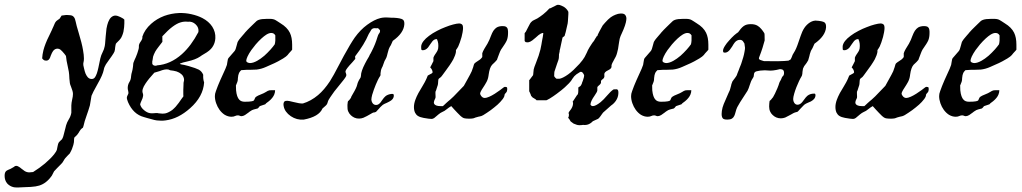

<svg xmlns="http://www.w3.org/2000/svg" viewBox="-151 -498 4360 819"><path d="M-131.3 252.4Q-131.3 245.1 -129.9 240.2Q-128.4 234.9 -124.5 231.4Q-121.6 229 -115.2 226.1Q-110.4 224.1 -106 222.2Q-96.7 217.3 -92.3 214.4Q-91.3 213.4 -90.3 212.9Q-88.4 210.9 -86.9 210.4Q-85 209.5 -82 209.5Q-75.2 209.5 -65.9 216.3Q-63.5 218.3 -60.5 220.7Q-50.8 228.5 -45.4 231.9Q-36.1 237.3 -25.9 237.3L-9.8 235.8Q19 217.8 41 199.2Q64.9 178.7 79.6 160.6Q89.4 148.4 91.8 140.1Q92.3 137.7 93.3 132.1Q94.2 126.5 95.2 123Q96.7 115.2 98.6 111.8Q99.6 109.4 103 106Q103 106 103 106Q106.9 102.1 108.9 100.1Q110.8 98.6 111.3 98.1Q113.8 96.7 116.7 89.4Q117.7 87.4 118.2 85.7Q118.7 84 120.1 79.1Q122.1 70.3 124.5 62Q126.5 54.2 128.4 46.9Q129.9 40.5 130.9 36.6Q134.8 23.4 142.1 11.7Q150.9 -2.4 153.3 -17.1V-48.3Q153.8 -60.1 156.7 -72.8Q160.2 -86.9 160.2 -97.2Q160.2 -104.5 157.7 -111.8Q156.7 -115.7 153.8 -123Q152.3 -126.5 151.9 -128.4Q147.9 -137.7 147 -143.6Q146.5 -145 146 -153.3Q145.5 -157.7 145 -162.1Q144.5 -171.9 144 -179.7Q144 -183.6 142.6 -191.9Q140.6 -204.1 137.7 -216.3Q132.3 -238.8 130.4 -259.3Q127.4 -263.7 124 -268.1Q119.1 -274.4 114.7 -278.8Q110.4 -283.7 106.9 -286.1Q101.6 -290.5 94.2 -290.5Q83.5 -290.5 75.7 -280.8Q70.8 -274.4 65.4 -260.3Q64 -255.4 63 -253.4Q57.6 -239.3 46.4 -239.3Q42.5 -239.3 39.1 -240.2Q33.2 -242.7 28.8 -249Q29.8 -266.1 34.2 -283.7Q37.6 -296.9 43.5 -312Q48.8 -326.2 60.1 -348.6Q63 -355 70.3 -370.1L72.8 -376Q73.7 -377 76.2 -383.3Q77.1 -385.3 78.1 -387.7Q81.1 -395 82.5 -397.9Q85 -403.8 89.4 -408.2Q91.8 -410.6 95.7 -413.1Q97.7 -414.1 98.6 -415Q102.1 -417 104 -419.4Q106.9 -422.9 111.8 -431.6L131.3 -434.1Q134.3 -434.1 134.3 -434.1Q143.6 -434.1 148.9 -433.1Q152.8 -432.6 155.8 -431.6Q160.6 -429.7 164.1 -425.3Q169.4 -418.9 171.9 -405.3Q172.9 -399.4 176.3 -386.7Q180.2 -372.1 185.1 -356.4Q191.4 -335.9 195.8 -318.4Q200.7 -299.3 203.1 -284.7Q207 -263.2 207 -248.5Q207 -238.3 205.1 -231.9Q203.6 -227.1 204.6 -219.2Q205.6 -213.4 207.5 -206.1Q210.4 -192.9 213.9 -184.1Q218.3 -174.3 223.1 -168.9Q230 -161.1 239.7 -161.1Q242.7 -161.1 244.6 -161.6Q250 -162.6 253.9 -168Q257.8 -173.3 262.2 -185.1Q265.6 -195.3 268.6 -209Q271 -218.8 273.9 -234.4Q274.9 -241.2 276.9 -248.5Q280.3 -263.2 286.6 -274.9Q293.5 -288.1 295.9 -301.8Q297.4 -309.6 298.3 -324.7Q298.8 -334 299.8 -342.8Q301.3 -362.8 303.2 -376Q306.2 -392.6 310.5 -403.8Q315.4 -416.5 322.3 -423.3Q331.1 -431.6 341.3 -431.6Q345.7 -431.6 351.6 -429.7Q356.4 -428.2 362.3 -425.3Q367.7 -422.9 371.6 -420.4Q377.4 -417 379.4 -414.1V-397.9Q379.4 -390.1 378.4 -381.8Q377.4 -371.1 375.5 -362.3Q373 -352.5 369.6 -344.7Q365.7 -335 360.8 -330.1Q359.4 -328.1 357.4 -326.2Q354.5 -323.2 352.1 -320.8Q348.6 -317.9 346.2 -314.9Q343.8 -312.5 343.3 -311.5Q342.8 -310.5 341.8 -305.2Q341.3 -301.8 340.3 -296.4Q339.8 -291 339.4 -287.1Q338.4 -281.7 337.4 -278.3Q335.4 -272.9 325.7 -258.8Q321.3 -252.4 315.9 -245.1Q305.7 -231 300.8 -223.6Q293.5 -211.9 291.5 -199.7Q289.6 -189.9 283.2 -174.8Q277.3 -161.1 264.6 -138.7Q261.7 -133.3 259.8 -129.9Q245.6 -105 239.3 -89.4L232.4 -48.3Q225.6 -24.9 218.8 -6.3Q209 20.5 205.1 39.6Q203.6 45.4 202.6 46.9Q202.1 47.4 200.7 47.9Q196.3 50.8 192.4 55.7Q190.4 58.1 187.5 63Q186 65.4 185.1 67.4Q181.2 73.2 177.7 77.6L166 88.9Q165.5 90.3 165 95.2Q165 98.6 164.6 104.5Q164.1 107.9 164.1 109.9Q163.1 116.2 162.1 119.1Q161.6 120.6 161.1 122.6Q158.2 131.3 155.8 138.2Q153.8 142.6 151.9 146.5Q149.4 152.3 146.5 156.7Q143.6 160.2 138.2 165Q134.8 168.5 132.3 171.4Q126.5 177.2 123.5 182.1Q120.1 187.5 119.1 189.5Q116.2 195.8 107.4 204.1Q105 206.5 92.8 218.8Q92.8 218.8 92.8 218.8Q81.5 230 79.6 232.9L70.3 251Q57.6 269 43.9 279.3Q31.7 288.6 16.6 293.5Q2.4 297.9 -19.5 299.3Q-32.2 299.8 -43.5 300.3Q-59.1 300.8 -65.4 301.3Q-69.8 301.8 -75.2 301.8Q-81.5 301.8 -87.4 301.3Q-93.8 300.8 -101.1 297.9Q-112.8 293 -120.6 284.2Q-131.3 271 -131.3 252.4Z M530.3 -194.8 507.3 -188Q482.9 -161.6 469.7 -141.6Q452.1 -115.7 458 -100.6Q460 -96.2 459.5 -89.4Q458.5 -80.1 452.1 -67.4Q447.8 -58.1 446.8 -52.7Q450.2 -38.6 464.4 -27.3Q477.5 -16.6 490.2 -15.1Q496.6 -14.2 506.3 -15.1Q513.7 -16.1 521 -15.6Q521 -15.6 525.9 -14.6Q536.6 -13.2 543 -13.2Q548.3 -13.2 553.7 -14.2Q561 -15.6 569.3 -20Q573.7 -22 577.1 -24.4Q584 -28.3 590.8 -35.2Q594.7 -38.6 598.1 -42.5Q602.5 -47.4 611.8 -59.6Q615.7 -64.9 617.2 -67.4Q618.7 -70.3 624 -77.1Q630.4 -85 631.3 -86.9Q631.8 -88.9 630.9 -95.7Q630.4 -98.6 630.9 -106.4Q630.9 -111.8 630.9 -114.7Q631.8 -130.9 631.8 -137.2Q631.3 -145 633.3 -151.4Q634.8 -156.2 633.8 -161.9Q632.8 -167.5 629.9 -172.9Q626 -180.2 616.2 -186.5Q613.3 -188.5 610.8 -189.5Q603.5 -193.8 588.9 -196.3Q584.5 -196.8 581.5 -197.3Q574.7 -197.8 571.3 -199.7Q569.3 -201.2 565.4 -201.7Q551.8 -203.6 530.3 -194.8ZM498.5 -231Q497.1 -221.7 506.8 -218.3Q513.7 -216.3 519 -219.2Q576.2 -223.6 625 -267.1Q664.6 -302.7 695.3 -361.3Q698.2 -380.4 683.6 -394Q669.4 -407.7 649.9 -405.3Q633.8 -407.2 618.7 -402.3Q603.5 -397.9 584 -383.3Q573.7 -375.5 564 -366.2Q555.2 -357.9 541.5 -343.3Q541.5 -339.8 541.5 -331.5Q542 -320.3 541.7 -319.6Q541.5 -318.8 533.7 -309.1Q529.3 -303.7 527.3 -300.8Q526.4 -299.8 525.4 -298.3Q515.6 -285.6 512.7 -280.3Q512.2 -279.3 511.2 -277.8Q504.9 -266.1 502 -256.3Q501 -252.9 500 -243.2Q499.5 -239.3 499 -238.3Q498.5 -237.3 498.5 -235.8Q499 -233.9 498.5 -231ZM616.2 -226.6Q616.2 -225.6 619.1 -224.1Q622.6 -222.7 625 -222.7Q629.9 -222.7 653.3 -216.3Q685.5 -207 696.3 -201.2Q709.5 -194.3 715.8 -179.2Q714.8 -160.2 719.7 -146.5Q715.8 -85.9 660.2 -36.6Q609.4 8.8 555.2 15.6Q538.1 18.1 517.6 15.6Q511.7 14.6 507.3 13.7Q500 12.2 476.6 5.4Q467.8 2.4 463.4 1.5Q417.5 -10.3 395 -62.5Q389.6 -75.7 390.1 -82.5Q390.6 -86.4 393.6 -92.3Q396.5 -97.7 397 -101.1Q397 -104.5 396 -108.9Q394.5 -113.3 394 -118.2Q392.6 -135.3 401.4 -148.9Q407.7 -159.2 408.2 -172.9Q408.7 -181.2 412.6 -193.8Q414.6 -200.7 416 -211.9Q417 -217.8 417 -220.7Q416.5 -229.5 423.3 -243.2Q427.7 -251.5 434.1 -269Q436 -274.9 436.5 -276.4Q441.9 -291 441.4 -299.3Q440.4 -309.1 449.2 -320.8Q458 -333 456.1 -341.3Q465.8 -371.6 493.7 -396.5Q517.6 -418 549.8 -430.2Q579.6 -440.9 611.8 -442.4Q638.7 -443.4 665 -437.5Q691.9 -431.6 712.4 -420.9Q739.7 -406.7 754.4 -384.3Q769 -361.3 767.6 -335Q766.6 -314 754.9 -296.9Q744.6 -281.7 720.2 -268.1Q709 -261.7 702.6 -256.8Q683.6 -243.7 647.9 -235.8Q628.4 -231.9 616.2 -226.6Z M766.6 -98.1Q767.1 -101.6 770 -109.4Q772.5 -117.2 777.8 -130.4Q779.8 -134.8 782.2 -141.1Q786.6 -150.9 789.1 -157.2Q795.4 -171.9 801.3 -184.1Q812 -206.5 816.9 -221.2Q817.9 -225.1 818.8 -232.9Q818.8 -232.9 818.8 -232.9Q819.8 -240.7 820.8 -244.1Q821.8 -248.5 824.2 -251L849.6 -280.3Q852.5 -283.7 854.5 -290Q856 -293.5 858.4 -303.7Q858.4 -303.7 858.4 -303.7Q860.8 -314 862.3 -317.9Q862.8 -318.8 864.3 -321.8Q867.2 -326.7 869.1 -329.1Q870.6 -330.6 873 -334Q878.9 -340.8 883.8 -346.7Q887.7 -350.6 890.6 -354.5Q894 -358.4 894.5 -359.4Q896 -361.8 905.3 -371.1Q909.7 -375.5 916.5 -382.3Q925.3 -390.6 931.2 -396.5Q939.5 -404.8 943.4 -408.2Q951.2 -414.6 967.3 -416.5Q975.1 -417.5 986.3 -417.5H1001.5Q1009.3 -417.5 1014.6 -416Q1019.5 -415 1024.4 -412.1Q1028.3 -410.2 1033.2 -406.7Q1039.1 -402.3 1045.9 -398.4Q1074.2 -381.3 1085.4 -358.4Q1095.2 -338.4 1095.2 -307.6V-286.1Q1094.2 -285.2 1091.3 -281.2Q1088.9 -278.8 1085.9 -275.4Q1082.5 -271.5 1081.1 -270Q1077.1 -265.1 1075.7 -263.2Q1070.8 -257.3 1056.6 -248.5Q1047.4 -242.7 1035.2 -236.3Q1020.5 -228.5 1005.4 -222.2Q994.1 -217.3 983.4 -212.4Q963.9 -203.6 943.4 -201.2Q932.6 -200.2 915 -200.2Q907.2 -200.2 900.9 -200.2Q889.6 -199.7 877.9 -198.7Q872.1 -193.4 868.7 -187Q866.7 -182.6 865.5 -177.2Q864.3 -171.9 863.8 -165Q863.8 -159.7 863.3 -156.2Q862.8 -152.3 861.3 -147.9Q860.8 -147 859.9 -145Q858.4 -140.6 857.4 -138.2Q856 -134.8 855.5 -134.3V-129.4Q855.5 -120.6 856 -112.8Q857.4 -98.1 860.8 -88.4Q864.3 -78.1 870.1 -72.3Q877.9 -64 893.1 -64Q893.1 -64 893.1 -64Q904.3 -64 910.6 -64.5Q917 -64.9 922.4 -65.9Q929.2 -67.4 931.2 -68.8Q932.6 -69.8 934.1 -73.2Q934.6 -74.2 935.1 -75.7Q936.5 -79.1 937.5 -81.1Q939 -83.5 942.4 -85.9Q948.7 -90.3 960.4 -94.7Q975.6 -100.6 983.9 -106Q991.2 -111.3 998.5 -112.8Q1002.4 -113.3 1008.3 -113.3H1022.5Q1022.5 -103.5 1018.6 -94.2Q1015.6 -87.4 1010.3 -80.6Q1004.9 -73.7 996.1 -66.4Q991.2 -62.5 984.4 -57.6L980.5 -53.2L957.5 -45.4Q957 -45.4 955.6 -43.5Q954.6 -42 953.1 -40.3Q951.7 -38.6 950.7 -37.6Q948.7 -35.6 947.8 -35.2Q946.8 -35.2 941.9 -33.7Q941.9 -33.7 941.9 -33.7Q937 -32.2 934.1 -31.7Q932.6 -31.2 932.1 -31.2Q924.8 -29.8 914.1 -22Q911.6 -20 909.2 -18.1Q898.9 -10.3 894 -7.3Q885.7 -2.4 878.9 -2.4Q875 -2.4 871.1 -4.4Q867.7 -5.9 863.8 -5.9Q857.9 -5.9 852.5 -3.4Q845.7 0 836.4 0Q821.8 0 807.6 -8.3Q795.4 -16.1 785.6 -29.3Q776.4 -42 771 -57.6Q765.6 -73.2 765.6 -87.9ZM899.4 -238.8Q899.4 -235.4 902.3 -233.4Q903.3 -232.4 905.3 -231.4Q908.2 -230 911.1 -229.5Q913.1 -229 915.5 -229Q928.7 -229 946.3 -238.8Q960.4 -246.6 976.6 -260.3Q989.7 -272 1003.4 -287.1Q1014.2 -299.3 1021 -309.1Q1022.9 -316.9 1023.4 -325.2Q1023.4 -328.6 1023.4 -335.4V-347.2Q1020 -353 1015.1 -355.5Q1010.7 -357.4 1005.9 -357.4Q996.6 -357.4 984.9 -350.1Q975.6 -344.2 964.4 -334Q952.1 -322.8 939.9 -308.6Q929.2 -295.9 920.9 -284.2Q910.6 -269.5 904.8 -256.8Q899.4 -245.1 899.4 -238.8Z M1224.6 -35.2Q1209.5 0 1144.5 12.2Q1114.7 14.6 1089.4 -2.4Q1063.5 -20.5 1059.1 -44.9Q1056.6 -56.6 1061 -63.5Q1064.9 -70.3 1083.5 -66.9Q1090.3 -65.4 1100.1 -63Q1127.9 -55.7 1141.1 -56.6Q1175.3 -66.9 1205.6 -92.3Q1231.9 -114.3 1256.3 -151.4Q1271 -174.3 1294.9 -220.7Q1307.1 -243.7 1315.9 -260.3Q1344.2 -312 1362.3 -337.9Q1386.2 -371.1 1415 -392.1Q1445.8 -414.6 1471.7 -420.9Q1486.8 -424.8 1510.3 -422.9Q1516.6 -422.4 1519 -422.4Q1519 -422.4 1527.8 -422.4Q1558.6 -420.9 1567.9 -414.1Q1574.7 -408.7 1573.7 -393.6Q1570.8 -356.4 1524.4 -323.7Q1524.4 -323.7 1516.1 -305.2Q1511.7 -298.8 1509.3 -293Q1506.8 -288.1 1504.9 -279.8Q1503.9 -276.9 1502.4 -271Q1499.5 -257.8 1497.1 -252.4Q1495.6 -248.5 1493.7 -245.6Q1489.3 -239.7 1484.9 -225.6Q1482.4 -217.8 1481 -214.8Q1479.5 -212.9 1478 -209Q1474.6 -202.1 1473.6 -195.8Q1473.6 -194.3 1473.1 -190.9Q1471.7 -185.5 1472.2 -181.6Q1472.7 -178.7 1472.2 -177.2Q1471.7 -176.8 1470.7 -174.3Q1469.7 -171.9 1468.8 -170.9Q1466.8 -168.9 1460.4 -155.8Q1452.1 -138.7 1443.8 -115.7Q1439.5 -103.5 1436.5 -93.3Q1433.1 -80.1 1433.1 -72.8Q1433.6 -65.4 1437.5 -59.1Q1443.4 -49.8 1454.1 -50.3Q1463.4 -50.3 1472.7 -61.5Q1474.6 -64.5 1478 -69.3Q1487.3 -83 1493.7 -87.9Q1502.9 -95.2 1517.6 -97.2Q1523.4 -97.7 1525.4 -97.2Q1528.3 -96.7 1528.8 -91.3Q1529.3 -83 1523.4 -75.2Q1518.6 -69.3 1509.3 -64.5Q1503.9 -61.5 1498.5 -59.1Q1487.3 -54.7 1481.9 -50.8Q1479.5 -48.8 1477.5 -46.9Q1470.7 -41 1465.8 -34.7Q1462.4 -30.8 1458.5 -26.9Q1454.1 -22.5 1453.6 -21.5Q1453.1 -20.5 1446.8 -18.6Q1443.4 -17.6 1442.4 -18.1Q1440.9 -18.6 1427.2 -10.3Q1419.9 -5.9 1414.1 -2.9Q1405.3 2 1398.9 4.4Q1389.6 7.8 1380.9 7.8Q1371.1 8.3 1360.8 3.9Q1352.5 0 1345.7 -6.3Q1337.9 -13.7 1334 -23.4Q1330.6 -31.7 1331.1 -45.4Q1331.1 -46.9 1331.1 -50.8Q1332 -66.4 1334.5 -67.4Q1335 -67.4 1336.4 -68.8Q1338.9 -71.3 1340.8 -73.7Q1342.8 -76.2 1342.8 -76.2Q1346.7 -81.1 1346.2 -81.5Q1345.2 -82.5 1354 -97.2Q1370.1 -124 1373 -137.7Q1374 -143.6 1377.9 -151.4Q1380.9 -158.2 1384.3 -162.6Q1388.7 -168 1388.7 -175.3Q1388.7 -193.4 1406.2 -227.1Q1413.1 -240.7 1422.9 -256.8L1427.2 -266.1Q1427.7 -265.6 1434.6 -279.3Q1450.2 -309.6 1459 -339.8Q1459.5 -342.3 1461.9 -348.1Q1464.8 -354.5 1467.3 -356.9Q1470.2 -360.4 1470.2 -366.7Q1470.2 -369.1 1468.3 -371.1Q1467.3 -372.1 1465.3 -374Q1460.9 -379.4 1460 -377.9Q1459.5 -377 1454.6 -377.4Q1449.2 -377.9 1445.8 -377.9Q1434.1 -377 1429.7 -365.7Q1425.8 -359.4 1421.9 -353Q1403.3 -308.6 1363.8 -257.8Q1363.8 -249.5 1364.7 -247.1Q1361.3 -242.2 1351.6 -231.9Q1324.7 -203.6 1322.8 -194.3Q1322.3 -190.4 1325.2 -183.6Q1327.6 -177.7 1324.7 -171.9Q1320.8 -163.6 1293.9 -131.3Q1271.5 -104.5 1263.7 -91.8Q1260.7 -86.9 1257.3 -82.5Q1249 -71.3 1246.6 -61Q1244.6 -53.7 1241.2 -50.3Q1241.2 -50.3 1237.3 -46.4Z M1614.7 -41.5Q1614.7 -56.2 1621.1 -73.2Q1625 -84.5 1633.8 -101.1Q1640.1 -112.8 1649.9 -128.4Q1656.7 -140.1 1660.6 -147Q1663.6 -152.3 1665.5 -156.7Q1667 -159.7 1668.5 -163.1Q1670.4 -168 1671.9 -171.4Q1673.8 -174.8 1673.8 -175.8L1690.9 -185.1Q1691.4 -185.5 1691.9 -186Q1692.9 -186.5 1693.4 -187.5L1694.3 -189.5Q1694.3 -194.8 1691.4 -200.7Q1688.5 -206.5 1684.1 -210.4Q1685.1 -212.4 1687.5 -217.3Q1689 -219.7 1689.5 -220.7Q1693.4 -228 1695.3 -232.4Q1696.8 -235.8 1697.8 -237.3V-252Q1699.7 -258.3 1705.1 -266.1Q1707 -268.6 1708.5 -271Q1713.9 -278.8 1715.8 -283.7Q1718.8 -290 1718.8 -302.2Q1718.8 -308.1 1718.3 -312Q1717.3 -320.8 1712.9 -331.1H1710.4Q1701.7 -331.1 1693.8 -322.3Q1689.9 -317.9 1684.6 -309.6Q1678.7 -300.3 1674.8 -295.4Q1664.6 -283.7 1652.3 -283.7Q1649.9 -283.7 1648.9 -284.2Q1647.5 -284.7 1646 -287.1L1645.5 -298.3Q1645.5 -310.1 1655.8 -323.2Q1664.1 -334 1679.2 -345.2Q1693.8 -356.4 1713.9 -366.7Q1730.5 -375.5 1748.5 -382.3Q1766.6 -389.6 1782.2 -393.6Q1798.8 -397.9 1807.1 -397.9Q1815.9 -397.9 1820.8 -392.6Q1824.2 -388.2 1824.2 -378.9Q1824.2 -372.1 1822.3 -360.4Q1820.3 -350.6 1817.9 -340.3Q1814.5 -328.1 1810.5 -316.9Q1806.6 -306.6 1803.7 -299.8Q1802.2 -296.4 1800.3 -293.9Q1799.8 -293 1798.8 -291.5Q1796.4 -288.6 1795.4 -286.6Q1793.9 -284.7 1793.9 -283.7V-276.4Q1791.5 -262.2 1782.7 -245.1Q1776.9 -234.4 1766.6 -219.2Q1758.3 -207 1750.5 -196.8Q1738.8 -181.6 1735.8 -176.8Q1730.5 -168.5 1723.6 -164.6Q1720.2 -162.1 1719.2 -159.7Q1718.8 -158.2 1718.3 -153.8Q1718.3 -150.9 1717.8 -146.5Q1717.3 -142.6 1717.3 -140.1Q1716.8 -136.2 1716.3 -134.8Q1715.8 -133.8 1714.8 -130.4Q1713.4 -125 1710.4 -116.7Q1710 -115.2 1710 -114.7Q1707 -106.9 1706.5 -106.4Q1706.1 -105.5 1706.5 -98.6Q1707 -93.3 1707 -85.4Q1707 -85.4 1707 -85.4Q1707 -81.1 1706.5 -80.1Q1706.1 -79.6 1704.6 -76.2Q1700.2 -67.4 1699.7 -61.5Q1699.2 -52.2 1710.4 -47.9Q1717.3 -45.4 1727.1 -45.4H1738.3Q1739.7 -46.9 1743.2 -49.8Q1747.6 -53.7 1752 -58.1Q1756.3 -62 1760.7 -65.9Q1764.6 -69.3 1769.5 -73.2Q1783.2 -85 1799.8 -103Q1810.5 -114.7 1827.6 -131.8Q1835.9 -147.5 1842.8 -159.2Q1855.5 -181.6 1861.3 -194.3Q1863.8 -199.7 1865.2 -205.6Q1866.2 -208 1867.2 -210.9Q1869.1 -216.8 1870.1 -221.2Q1871.1 -224.6 1871.6 -225.1Q1872.1 -227.1 1878.4 -231.9Q1879.9 -232.9 1881.3 -233.9Q1889.2 -239.7 1894.5 -242.7Q1897.5 -244.6 1898.9 -246.1Q1900.9 -247.6 1903.8 -251.5Q1906.2 -254.4 1906.2 -254.9V-271Q1908.7 -278.8 1914.6 -289.1Q1917 -293 1919.9 -297.9Q1925.3 -306.2 1928.2 -311.5Q1932.6 -319.3 1936.5 -328.1Q1940.4 -336.9 1942.9 -344.2Q1948.2 -358.4 1953.6 -366.7Q1960 -376 1967.8 -380.9Q1978 -386.7 1992.7 -386.7Q2002 -386.7 2006.8 -384.3Q2011.2 -381.8 2013.7 -377Q2015.6 -372.6 2016.1 -363.8Q2016.1 -360.4 2016.1 -356.9Q2016.1 -339.8 2011.2 -326.7Q2008.3 -319.8 2002.4 -310.5Q1997.6 -302.2 1992.7 -295.9Q1985.4 -286.1 1982.4 -278.8Q1980.5 -274.4 1978.5 -269Q1977.1 -264.2 1974.1 -257.3Q1972.7 -252.9 1971.2 -249.5Q1969.2 -243.7 1968.8 -242.7Q1968.3 -241.7 1964.8 -238.3Q1962.4 -235.8 1960.4 -233.4Q1956.1 -229 1951.2 -224.6Q1949.7 -223.6 1947.8 -221.2Q1937.5 -209.5 1933.6 -180.7Q1933.1 -176.8 1932.6 -173.8Q1930.2 -156.7 1920.4 -141.6Q1919.4 -139.6 1917 -135.7Q1907.2 -120.6 1903.3 -114.3Q1897 -103.5 1897 -99.1Q1897 -94.7 1901.4 -88.9Q1907.7 -80.1 1917 -80.1Q1923.8 -80.1 1936 -85.4Q1946.3 -89.8 1959.5 -98.1Q1968.8 -104 1982.4 -113.8Q1989.7 -119.1 1995.1 -123.5Q1999.5 -127 2002 -127.4Q2002.9 -127.4 2004.4 -127.4Q2011.2 -127.4 2012.2 -123.5Q2012.7 -121.6 2012.7 -117.7Q2012.7 -114.7 2012.2 -113.3Q2012.2 -112.8 2011.7 -111.3Q2011.7 -110.4 2011.7 -109.9Q2011.7 -108.4 2009.3 -105.5Q2008.8 -104.5 2008.3 -103.5Q2005.4 -100.1 2003.4 -98.1Q2002 -96.7 2002 -96.2L2000 -86.9Q1996.1 -76.7 1982.9 -63Q1972.7 -51.8 1957 -39.6Q1943.4 -28.3 1926.3 -17.1Q1913.6 -8.8 1910.2 -6.8Q1902.8 -2.4 1894 -1Q1892.1 -1 1891.1 -0.5Q1890.6 -0.5 1889.2 0Q1885.7 1 1883.8 1.5Q1880.4 2.4 1877 3.4Q1875 4.4 1873.5 4.9Q1868.7 7.3 1860.4 7.8Q1856.4 8.3 1851.1 8.3Q1844.2 8.3 1839.8 7.8Q1831.1 7.3 1826.2 5.4Q1821.3 3.4 1813.5 -3.4Q1808.1 -8.3 1799.8 -17.1Q1793 -23.9 1786.1 -31.7Q1778.3 -40 1773.9 -45.4Q1764.2 -40 1755.4 -32.7Q1745.1 -23.9 1734.9 -20Q1728 -17.1 1719.2 -9.8Q1716.3 -7.3 1712.9 -4.4Q1705.6 2.4 1701.2 5.4Q1695.3 9.3 1689.9 9.3L1677.2 8.3Q1663.1 6.3 1655.8 4.9Q1640.1 2 1631.8 -3.4Q1624 -8.3 1619.6 -17.1Q1614.7 -27.3 1614.7 -41.5Z M2455.6 -47.9Q2467.3 -55.7 2475.6 -67.4Q2486.3 -82.5 2486.8 -101.1Q2487.3 -117.2 2479 -117.2Q2477.5 -117.2 2466.3 -116.7Q2454.1 -108.9 2438.5 -90.3Q2423.8 -72.8 2410.6 -62Q2389.6 -45.4 2377.9 -45.4Q2371.1 -45.4 2367.7 -51.8Q2367.7 -65.4 2385.7 -90.8Q2397 -106.9 2397 -112.8Q2397 -112.8 2397 -118.9Q2397 -125 2397 -125Q2397 -128.4 2403.8 -133.8Q2414.1 -141.6 2412.6 -148.9Q2412.1 -150.9 2412.6 -152.3Q2413.6 -156.2 2418.9 -159.7Q2426.8 -164.6 2427.2 -172.9Q2427.2 -174.8 2426.8 -178.2Q2426.8 -180.2 2426.8 -180.7Q2425.8 -190.4 2443.8 -198.7Q2459.5 -206.1 2457.5 -216.8Q2457 -218.3 2458.5 -223.1Q2460.4 -229 2464.8 -236.3Q2466.8 -239.7 2470.2 -246.6Q2473.6 -252.4 2475.1 -255.4Q2479 -263.2 2481.4 -272.9Q2483.4 -279.8 2485.4 -289.6Q2486.3 -296.4 2487.8 -305.7Q2489.3 -314.9 2490.2 -320.8Q2491.7 -333.5 2496.1 -344.2Q2498 -349.1 2500.5 -354Q2504.4 -361.8 2508.3 -371.6Q2515.6 -389.2 2518.6 -401.9Q2521 -412.6 2521 -419.9Q2520.5 -429.2 2515.1 -435.1Q2509.8 -440.9 2496.1 -440.4Q2485.4 -439.9 2474.1 -435.1Q2463.9 -431.2 2454.1 -424.3Q2443.4 -416.5 2429.7 -400.9Q2422.4 -392.6 2419.9 -389.6Q2417 -385.3 2412.1 -375.5Q2409.2 -369.6 2406.2 -364.7Q2402.3 -357.9 2399.9 -352.1Q2397.5 -347.2 2397.5 -344.7Q2397.5 -344.7 2395.5 -343.8Q2393.6 -343.3 2393.6 -341.8Q2393.6 -341.3 2391.6 -338.4Q2389.6 -335.4 2387.7 -332.5Q2384.8 -327.6 2383.3 -324.7Q2381.8 -321.8 2380.9 -321.3Q2379.4 -320.8 2371.6 -308.6Q2363.3 -296.4 2356.9 -284.2Q2354.5 -278.8 2352.1 -273.4Q2345.7 -260.3 2342.8 -254.9Q2335.9 -242.7 2320.8 -225.6Q2309.6 -213.4 2295.4 -199.7Q2272.5 -178.2 2251 -167.5Q2240.7 -162.6 2235.4 -162.1Q2235.4 -162.1 2223.6 -162.1Q2221.7 -162.1 2217.8 -166.5Q2212.9 -171.4 2212.9 -173.8Q2212.9 -173.8 2212.9 -174.8Q2212.9 -191.9 2215.3 -196.3Q2216.8 -199.2 2225.6 -227.1Q2229.5 -239.3 2231 -242.2Q2233.4 -248 2233.4 -262.7Q2233.4 -262.7 2233.4 -266.6Q2233.4 -266.6 2234.4 -270Q2236.3 -278.8 2236.3 -279.3Q2236.3 -279.3 2236.3 -281.2V-282.2Q2237.3 -284.2 2238.8 -292.5Q2240.7 -301.3 2242.2 -308.6Q2244.6 -318.8 2247.1 -331.1Q2248 -337.4 2248.5 -337.9Q2249 -338.4 2251 -339.8Q2256.3 -343.8 2257.3 -344.7Q2258.3 -346.2 2262.2 -361.8Q2262.2 -361.8 2262.2 -361.8Q2266.1 -377.4 2268.1 -387.7Q2268.6 -390.1 2269 -391.6Q2270.5 -395.5 2271.5 -407.2Q2272.5 -416 2273.4 -437.5Q2273.4 -437.5 2273.4 -447.3Q2273.4 -447.8 2271.5 -451.2Q2265.6 -461.4 2254.4 -468.8Q2250 -471.2 2244.6 -473.6Q2235.4 -478 2229 -477.5Q2225.1 -477.5 2220.2 -474.6Q2217.3 -472.7 2212.9 -470.7Q2206.5 -468.3 2203.6 -466.3Q2199.2 -462.9 2192.4 -461.9Q2180.7 -448.7 2165.5 -436.5Q2152.3 -426.3 2141.1 -419.4Q2132.8 -414.6 2127.4 -412.6Q2121.1 -410.6 2114.3 -403.3Q2109.9 -398.4 2106.9 -391.6Q2105 -387.7 2102.5 -383.3Q2098.1 -376 2096.2 -371.1Q2093.3 -363.3 2086.9 -356.4Q2086.9 -356.4 2086.9 -324.2Q2086.9 -321.8 2090.8 -318.8Q2092.3 -317.9 2092.8 -317.9Q2093.3 -317.9 2093.8 -317.9Q2098.6 -316.9 2104 -317.9Q2110.8 -319.3 2119.6 -325.7Q2125 -329.6 2133.3 -336.9Q2142.6 -345.2 2146 -348.1Q2156.2 -356 2163.1 -357.4Q2167 -357.9 2166.5 -354.5Q2166.5 -354 2166 -351.6Q2165 -344.2 2164.1 -338.9Q2163.1 -334.5 2162.6 -331.5Q2161.1 -325.7 2160.2 -318.4Q2158.7 -310.1 2158.7 -309.1Q2155.8 -288.6 2146.5 -260.3Q2141.6 -245.6 2135.3 -230Q2127 -209.5 2125.5 -201.7Q2125 -198.7 2125 -196.3Q2124.5 -191.9 2124 -186.5Q2123.5 -184.1 2123.5 -180.7Q2123 -177.2 2122.6 -176.8Q2122.1 -176.3 2120.6 -174.3Q2117.2 -170.4 2114.7 -166.5Q2112.3 -162.6 2108.9 -158.7Q2107.4 -156.7 2106.4 -156.2Q2106.4 -156.2 2106.4 -108.4Q2107.4 -107.4 2107.9 -106Q2108.9 -103 2112.8 -94.7Q2113.8 -92.3 2113.8 -91.3Q2113.8 -89.8 2116.7 -86.9Q2119.1 -84.5 2119.6 -83.5Q2121.1 -81.5 2127 -78.6Q2129.4 -77.1 2129.9 -76.7Q2135.7 -73.7 2137.7 -70.3Q2137.7 -70.3 2160.2 -70.3H2179.7Q2180.2 -70.3 2183.1 -71.8Q2193.4 -76.7 2209 -87.4Q2220.7 -95.2 2243.2 -112.8Q2253.9 -121.6 2255.4 -123Q2256.8 -124.5 2259.3 -126.5Q2278.8 -144 2287.1 -156.2Q2288.1 -157.7 2290 -161.1Q2294.9 -168.5 2298.8 -172.9Q2302.7 -177.2 2308.1 -181.2Q2314.5 -186 2324.2 -191.4Q2324.2 -191.4 2328.1 -191.4Q2333 -191.4 2336.9 -184.6Q2340.8 -178.7 2340.8 -175.8Q2341.3 -171.9 2335 -152.8Q2333.5 -148.9 2332.5 -147Q2331.5 -143.6 2330.6 -140.6Q2326.7 -131.8 2324.2 -130.4L2315.9 -125Q2315.4 -124.5 2315.9 -116.7Q2315.9 -113.8 2315.9 -111.8Q2315.9 -94.7 2310.1 -91.8L2291.5 -63.5Q2291.5 -63 2292.5 -62Q2293.5 -61.5 2293.5 -58.1Q2293.5 -41.5 2279.3 -24.9Q2272 -16.1 2275.4 -12.2Q2275.9 -11.7 2275.9 -8.3Q2275.9 -0.5 2272.5 4.4Q2277.3 8.8 2283.2 20L2295.9 29.3L2309.1 34.2Q2318.4 37.6 2336.4 34.7Q2359.9 38.1 2377.9 19L2397 10.3Q2397 10.3 2397 10.3Q2402.3 10.3 2417 -11.7Q2420.9 -17.1 2421.4 -17.6Z M2542 -98.1Q2542.5 -101.6 2545.4 -109.4Q2547.9 -117.2 2553.2 -130.4Q2555.2 -134.8 2557.6 -141.1Q2562 -150.9 2564.5 -157.2Q2570.8 -171.9 2576.7 -184.1Q2587.4 -206.5 2592.3 -221.2Q2593.3 -225.1 2594.2 -232.9Q2594.2 -232.9 2594.2 -232.9Q2595.2 -240.7 2596.2 -244.1Q2597.2 -248.5 2599.6 -251L2625 -280.3Q2627.9 -283.7 2629.9 -290Q2631.3 -293.5 2633.8 -303.7Q2633.8 -303.7 2633.8 -303.7Q2636.2 -314 2637.7 -317.9Q2638.2 -318.8 2639.6 -321.8Q2642.6 -326.7 2644.5 -329.1Q2646 -330.6 2648.4 -334Q2654.3 -340.8 2659.2 -346.7Q2663.1 -350.6 2666 -354.5Q2669.4 -358.4 2669.9 -359.4Q2671.4 -361.8 2680.7 -371.1Q2685.1 -375.5 2691.9 -382.3Q2700.7 -390.6 2706.5 -396.5Q2714.8 -404.8 2718.8 -408.2Q2726.6 -414.6 2742.7 -416.5Q2750.5 -417.5 2761.7 -417.5H2776.9Q2784.7 -417.5 2790 -416Q2794.9 -415 2799.8 -412.1Q2803.7 -410.2 2808.6 -406.7Q2814.5 -402.3 2821.3 -398.4Q2849.6 -381.3 2860.8 -358.4Q2870.6 -338.4 2870.6 -307.6V-286.1Q2869.6 -285.2 2866.7 -281.2Q2864.3 -278.8 2861.3 -275.4Q2857.9 -271.5 2856.4 -270Q2852.5 -265.1 2851.1 -263.2Q2846.2 -257.3 2832 -248.5Q2822.8 -242.7 2810.5 -236.3Q2795.9 -228.5 2780.8 -222.2Q2769.5 -217.3 2758.8 -212.4Q2739.3 -203.6 2718.8 -201.2Q2708 -200.2 2690.4 -200.2Q2682.6 -200.2 2676.3 -200.2Q2665 -199.7 2653.3 -198.7Q2647.5 -193.4 2644 -187Q2642.1 -182.6 2640.9 -177.2Q2639.6 -171.9 2639.2 -165Q2639.2 -159.7 2638.7 -156.2Q2638.2 -152.3 2636.7 -147.9Q2636.2 -147 2635.3 -145Q2633.8 -140.6 2632.8 -138.2Q2631.3 -134.8 2630.9 -134.3V-129.4Q2630.9 -120.6 2631.3 -112.8Q2632.8 -98.1 2636.2 -88.4Q2639.6 -78.1 2645.5 -72.3Q2653.3 -64 2668.5 -64Q2668.5 -64 2668.5 -64Q2679.7 -64 2686 -64.5Q2692.4 -64.9 2697.8 -65.9Q2704.6 -67.4 2706.5 -68.8Q2708 -69.8 2709.5 -73.2Q2710 -74.2 2710.4 -75.7Q2711.9 -79.1 2712.9 -81.1Q2714.4 -83.5 2717.8 -85.9Q2724.1 -90.3 2735.8 -94.7Q2751 -100.6 2759.3 -106Q2766.6 -111.3 2773.9 -112.8Q2777.8 -113.3 2783.7 -113.3H2797.9Q2797.9 -103.5 2793.9 -94.2Q2791 -87.4 2785.6 -80.6Q2780.3 -73.7 2771.5 -66.4Q2766.6 -62.5 2759.8 -57.6L2755.9 -53.2L2732.9 -45.4Q2732.4 -45.4 2731 -43.5Q2730 -42 2728.5 -40.3Q2727.1 -38.6 2726.1 -37.6Q2724.1 -35.6 2723.1 -35.2Q2722.2 -35.2 2717.3 -33.7Q2717.3 -33.7 2717.3 -33.7Q2712.4 -32.2 2709.5 -31.7Q2708 -31.2 2707.5 -31.2Q2700.2 -29.8 2689.5 -22Q2687 -20 2684.6 -18.1Q2674.3 -10.3 2669.4 -7.3Q2661.1 -2.4 2654.3 -2.4Q2650.4 -2.4 2646.5 -4.4Q2643.1 -5.9 2639.2 -5.9Q2633.3 -5.9 2627.9 -3.4Q2621.1 0 2611.8 0Q2597.2 0 2583 -8.3Q2570.8 -16.1 2561 -29.3Q2551.8 -42 2546.4 -57.6Q2541 -73.2 2541 -87.9ZM2674.8 -238.8Q2674.8 -235.4 2677.7 -233.4Q2678.7 -232.4 2680.7 -231.4Q2683.6 -230 2686.5 -229.5Q2688.5 -229 2690.9 -229Q2704.1 -229 2721.7 -238.8Q2735.8 -246.6 2752 -260.3Q2765.1 -272 2778.8 -287.1Q2789.6 -299.3 2796.4 -309.1Q2798.3 -316.9 2798.8 -325.2Q2798.8 -328.6 2798.8 -335.4V-347.2Q2795.4 -353 2790.5 -355.5Q2786.1 -357.4 2781.2 -357.4Q2772 -357.4 2760.3 -350.1Q2751 -344.2 2739.7 -334Q2727.5 -322.8 2715.3 -308.6Q2704.6 -295.9 2696.3 -284.2Q2686 -269.5 2680.2 -256.8Q2674.8 -245.1 2674.8 -238.8Z M3109.4 -356.4Q3102.5 -367.2 3096.7 -374Q3087.9 -384.3 3079.6 -388.7Q3068.8 -395 3051.8 -395Q3042 -395 3034.7 -393.1Q3026.9 -391.1 3020.5 -386.2Q3015.1 -382.3 3008.8 -375Q3003.9 -369.1 2997.6 -360.4Q2991.2 -356.4 2981 -347.7Q2969.2 -336.9 2959.5 -325.7Q2948.2 -313.5 2941.9 -303.2Q2933.1 -290 2933.1 -281.2Q2933.1 -277.8 2934.1 -275.9Q2935.5 -273.4 2941.4 -273.4Q2952.1 -273.4 2961.9 -285.2Q2966.3 -290.5 2972.2 -299.8Q2978.5 -311 2982.9 -316.4Q2992.2 -328.1 3005.4 -328.1Q3013.2 -328.1 3018.1 -322.3Q3020.5 -319.3 3024.4 -312.5Q3024.4 -312.5 3026.9 -294.4Q3027.3 -290.5 3024.9 -277.8Q3022.9 -265.6 3019.5 -253.9Q3017.1 -244.6 3011.2 -227.5Q3009.8 -223.6 3009.3 -222.2Q3006.3 -213.9 3003.9 -209Q3001.5 -203.6 3000.5 -199.7Q2999 -195.8 2994.6 -185.1Q2992.7 -180.2 2992.2 -178.2Q2992.2 -177.7 2991.7 -176.8Q2991.2 -174.8 2987.8 -170.4Q2984.9 -167 2982.9 -163.6Q2980 -159.2 2978 -157.2Q2975.6 -154.8 2973.1 -150.4Q2970.7 -145 2968.8 -138.7Q2968.3 -136.2 2967.8 -133.8Q2966.3 -128.9 2965.3 -124.5Q2964.4 -120.6 2963.4 -117.7Q2962.4 -113.3 2961.9 -112.8Q2961.4 -111.8 2956.5 -101.1Q2944.8 -74.7 2943.4 -70.8Q2935.1 -53.2 2931.2 -39.6Q2927.2 -24.4 2927.2 -11.7Q2927.2 4.4 2935.1 9.3Q2939.9 12.2 2951.2 12.2Q2963.9 12.2 2971.2 7.8Q2977.1 4.4 2981 -3.4Q2983.9 -9.3 2986.8 -20.5Q2989.3 -31.2 2993.7 -40.5Q2999 -52.2 3032.2 -102.5Q3035.6 -107.9 3037.6 -110.8Q3042.5 -120.1 3046.9 -134.8Q3052.2 -152.8 3059.6 -163.6Q3061 -166 3062.5 -168.5Q3064.5 -171.9 3064.5 -176.3Q3064.5 -185.1 3068.8 -189.9Q3072.3 -194.3 3091.3 -196.8Q3113.8 -199.2 3125.5 -197.3Q3143.1 -194.8 3176.3 -203.1Q3182.6 -202.1 3183.6 -202.1Q3193.4 -200.2 3193.4 -187.5Q3193.4 -177.7 3189 -173.8Q3185.1 -170.9 3183.1 -165Q3181.2 -159.2 3178.2 -154.3Q3174.3 -148.4 3172.9 -143.6Q3171.4 -137.2 3165 -121.6Q3153.8 -95.2 3146 -82.5Q3145.5 -82 3144 -80.6Q3142.1 -77.6 3138.7 -73.7Q3137.7 -72.8 3137.2 -72.3Q3133.8 -68.4 3132.8 -68.4Q3131.3 -68.4 3130.4 -55.2Q3129.9 -47.9 3129.9 -43.5Q3129.9 -31.2 3134.3 -22Q3137.7 -14.2 3144.5 -7.8Q3151.4 -1 3160.2 2.9Q3169.4 6.8 3179.7 6.8Q3188.5 6.8 3198.2 3.4Q3204.1 1 3213.4 -4.4Q3219.2 -7.3 3223.6 -9.8Q3233.9 -16.1 3239.7 -18.1Q3242.7 -19 3248.5 -20.5Q3252 -21.5 3252.9 -22.9Q3253.4 -23.4 3257.8 -28.3Q3261.2 -32.2 3263.2 -34.2Q3270 -42 3275.4 -46.9Q3278.3 -49.8 3279.8 -51.3Q3286.1 -56.2 3295.9 -60.1Q3302.7 -62.5 3308.1 -65.4Q3317.4 -70.8 3321.8 -76.2Q3327.6 -83.5 3327.6 -92.3Q3327.6 -97.7 3323.7 -98.6Q3322.8 -98.6 3320.3 -98.6Q3304.7 -98.6 3293 -89.4Q3286.6 -84 3278.8 -72.8Q3273.9 -65.9 3271 -62.5Q3261.7 -51.3 3251 -51.3Q3242.2 -51.3 3236.8 -59.6Q3232.4 -66.4 3232.4 -75.2Q3232.4 -83.5 3236.8 -98.6Q3240.2 -110.8 3246.1 -126Q3251.5 -139.6 3257.3 -151.9Q3263.7 -165.5 3267.1 -170.4Q3269 -173.3 3270 -176.3Q3270.5 -177.7 3270.5 -178.7Q3271 -179.7 3271.5 -183.6Q3271.5 -187 3272 -190.9Q3272.5 -195.8 3273.4 -200.2Q3273.9 -203.6 3274.4 -205.6Q3275.9 -210 3279.3 -215.8Q3281.7 -219.2 3285.6 -224.1Q3288.1 -227.5 3289.6 -229.5Q3294.4 -236.3 3296.4 -240.7Q3298.3 -245.6 3301.3 -257.8Q3302.7 -264.6 3303.7 -268.1Q3305.7 -275.9 3308.1 -281.2Q3310.5 -286.6 3314.9 -293L3323.2 -311.5Q3369.6 -344.2 3372.6 -380.9Q3373.5 -396.5 3366.2 -402.3Q3357.4 -408.7 3326.7 -410.2Q3308.1 -408.7 3291.5 -392.6Q3279.3 -380.9 3271 -362.3Q3265.6 -349.6 3255.9 -320.8Q3245.1 -287.6 3235.4 -273.4Q3229.5 -265.1 3226.1 -253.9L3221.7 -244.6L3212.4 -239.3L3194.3 -237.8L3165.5 -236.8L3107.9 -237.3Q3105.5 -238.3 3101.1 -239.3Q3095.7 -240.7 3092.3 -242.2Q3087.4 -244.1 3086.4 -247.6Q3085.9 -250 3087.4 -253.9L3095.7 -276.4L3101.6 -293.9L3110.8 -325.7L3110.4 -348.6V-350.1Z M3412.6 -41.5Q3412.6 -56.2 3418.9 -73.2Q3422.9 -84.5 3431.6 -101.1Q3438 -112.8 3447.8 -128.4Q3454.6 -140.1 3458.5 -147Q3461.4 -152.3 3463.4 -156.7Q3464.8 -159.7 3466.3 -163.1Q3468.3 -168 3469.7 -171.4Q3471.7 -174.8 3471.7 -175.8L3488.8 -185.1Q3489.3 -185.5 3489.7 -186Q3490.7 -186.5 3491.2 -187.5L3492.2 -189.5Q3492.2 -194.8 3489.3 -200.7Q3486.3 -206.5 3481.9 -210.4Q3482.9 -212.4 3485.4 -217.3Q3486.8 -219.7 3487.3 -220.7Q3491.2 -228 3493.2 -232.4Q3494.6 -235.8 3495.6 -237.3V-252Q3497.6 -258.3 3502.9 -266.1Q3504.9 -268.6 3506.3 -271Q3511.7 -278.8 3513.7 -283.7Q3516.6 -290 3516.6 -302.2Q3516.6 -308.1 3516.1 -312Q3515.1 -320.8 3510.7 -331.1H3508.3Q3499.5 -331.1 3491.7 -322.3Q3487.8 -317.9 3482.4 -309.6Q3476.6 -300.3 3472.7 -295.4Q3462.4 -283.7 3450.2 -283.7Q3447.8 -283.7 3446.8 -284.2Q3445.3 -284.7 3443.8 -287.1L3443.4 -298.3Q3443.4 -310.1 3453.6 -323.2Q3461.9 -334 3477.1 -345.2Q3491.7 -356.4 3511.7 -366.7Q3528.3 -375.5 3546.4 -382.3Q3564.5 -389.6 3580.1 -393.6Q3596.7 -397.9 3605 -397.9Q3613.8 -397.9 3618.7 -392.6Q3622.1 -388.2 3622.1 -378.9Q3622.1 -372.1 3620.1 -360.4Q3618.2 -350.6 3615.7 -340.3Q3612.3 -328.1 3608.4 -316.9Q3604.5 -306.6 3601.6 -299.8Q3600.1 -296.4 3598.1 -293.9Q3597.7 -293 3596.7 -291.5Q3594.2 -288.6 3593.3 -286.6Q3591.8 -284.7 3591.8 -283.7V-276.4Q3589.4 -262.2 3580.6 -245.1Q3574.7 -234.4 3564.5 -219.2Q3556.2 -207 3548.3 -196.8Q3536.6 -181.6 3533.7 -176.8Q3528.3 -168.5 3521.5 -164.6Q3518.1 -162.1 3517.1 -159.7Q3516.6 -158.2 3516.1 -153.8Q3516.1 -150.9 3515.6 -146.5Q3515.1 -142.6 3515.1 -140.1Q3514.6 -136.2 3514.2 -134.8Q3513.7 -133.8 3512.7 -130.4Q3511.2 -125 3508.3 -116.7Q3507.8 -115.2 3507.8 -114.7Q3504.9 -106.9 3504.4 -106.4Q3503.9 -105.5 3504.4 -98.6Q3504.9 -93.3 3504.9 -85.4Q3504.9 -85.4 3504.9 -85.4Q3504.9 -81.1 3504.4 -80.1Q3503.9 -79.6 3502.4 -76.2Q3498 -67.4 3497.6 -61.5Q3497.1 -52.2 3508.3 -47.9Q3515.1 -45.4 3524.9 -45.4H3536.1Q3537.6 -46.9 3541 -49.8Q3545.4 -53.7 3549.8 -58.1Q3554.2 -62 3558.6 -65.9Q3562.5 -69.3 3567.4 -73.2Q3581.1 -85 3597.7 -103Q3608.4 -114.7 3625.5 -131.8Q3633.8 -147.5 3640.6 -159.2Q3653.3 -181.6 3659.2 -194.3Q3661.6 -199.7 3663.1 -205.6Q3664.1 -208 3665 -210.9Q3667 -216.8 3668 -221.2Q3668.9 -224.6 3669.4 -225.1Q3669.9 -227.1 3676.3 -231.9Q3677.7 -232.9 3679.2 -233.9Q3687 -239.7 3692.4 -242.7Q3695.3 -244.6 3696.8 -246.1Q3698.7 -247.6 3701.7 -251.5Q3704.1 -254.4 3704.1 -254.9V-271Q3706.5 -278.8 3712.4 -289.1Q3714.8 -293 3717.8 -297.9Q3723.1 -306.2 3726.1 -311.5Q3730.5 -319.3 3734.4 -328.1Q3738.3 -336.9 3740.7 -344.2Q3746.1 -358.4 3751.5 -366.7Q3757.8 -376 3765.6 -380.9Q3775.9 -386.7 3790.5 -386.7Q3799.8 -386.7 3804.7 -384.3Q3809.1 -381.8 3811.5 -377Q3813.5 -372.6 3814 -363.8Q3814 -360.4 3814 -356.9Q3814 -339.8 3809.1 -326.7Q3806.2 -319.8 3800.3 -310.5Q3795.4 -302.2 3790.5 -295.9Q3783.2 -286.1 3780.3 -278.8Q3778.3 -274.4 3776.4 -269Q3774.9 -264.2 3772 -257.3Q3770.5 -252.9 3769 -249.5Q3767.1 -243.7 3766.6 -242.7Q3766.1 -241.7 3762.7 -238.3Q3760.3 -235.8 3758.3 -233.4Q3753.9 -229 3749 -224.6Q3747.6 -223.6 3745.6 -221.2Q3735.4 -209.5 3731.4 -180.7Q3731 -176.8 3730.5 -173.8Q3728 -156.7 3718.3 -141.6Q3717.3 -139.6 3714.8 -135.7Q3705.1 -120.6 3701.2 -114.3Q3694.8 -103.5 3694.8 -99.1Q3694.8 -94.7 3699.2 -88.9Q3705.6 -80.1 3714.8 -80.1Q3721.7 -80.1 3733.9 -85.4Q3744.1 -89.8 3757.3 -98.1Q3766.6 -104 3780.3 -113.8Q3787.6 -119.1 3793 -123.5Q3797.4 -127 3799.8 -127.4Q3800.8 -127.4 3802.2 -127.4Q3809.1 -127.4 3810.1 -123.5Q3810.5 -121.6 3810.5 -117.7Q3810.5 -114.7 3810.1 -113.3Q3810.1 -112.8 3809.6 -111.3Q3809.6 -110.4 3809.6 -109.9Q3809.6 -108.4 3807.1 -105.5Q3806.6 -104.5 3806.2 -103.5Q3803.2 -100.1 3801.3 -98.1Q3799.8 -96.7 3799.8 -96.2L3797.9 -86.9Q3793.9 -76.7 3780.8 -63Q3770.5 -51.8 3754.9 -39.6Q3741.2 -28.3 3724.1 -17.1Q3711.4 -8.8 3708 -6.8Q3700.7 -2.4 3691.9 -1Q3689.9 -1 3689 -0.5Q3688.5 -0.5 3687 0Q3683.6 1 3681.6 1.5Q3678.2 2.4 3674.8 3.4Q3672.9 4.4 3671.4 4.9Q3666.5 7.3 3658.2 7.8Q3654.3 8.3 3648.9 8.3Q3642.1 8.3 3637.7 7.8Q3628.9 7.3 3624 5.4Q3619.1 3.4 3611.3 -3.4Q3606 -8.3 3597.7 -17.1Q3590.8 -23.9 3584 -31.7Q3576.2 -40 3571.8 -45.4Q3562 -40 3553.2 -32.7Q3543 -23.9 3532.7 -20Q3525.9 -17.1 3517.1 -9.8Q3514.2 -7.3 3510.7 -4.4Q3503.4 2.4 3499 5.4Q3493.2 9.3 3487.8 9.3L3475.1 8.3Q3460.9 6.3 3453.6 4.9Q3438 2 3429.7 -3.4Q3421.9 -8.3 3417.5 -17.1Q3412.6 -27.3 3412.6 -41.5Z M3856 -98.1Q3856.4 -101.6 3859.4 -109.4Q3861.8 -117.2 3867.2 -130.4Q3869.1 -134.8 3871.6 -141.1Q3876 -150.9 3878.4 -157.2Q3884.8 -171.9 3890.6 -184.1Q3901.4 -206.5 3906.2 -221.2Q3907.2 -225.1 3908.2 -232.9Q3908.2 -232.9 3908.2 -232.9Q3909.2 -240.7 3910.2 -244.1Q3911.1 -248.5 3913.6 -251L3939 -280.3Q3941.9 -283.7 3943.8 -290Q3945.3 -293.5 3947.8 -303.7Q3947.8 -303.7 3947.8 -303.7Q3950.2 -314 3951.7 -317.9Q3952.1 -318.8 3953.6 -321.8Q3956.5 -326.7 3958.5 -329.1Q3960 -330.6 3962.4 -334Q3968.3 -340.8 3973.1 -346.7Q3977.1 -350.6 3980 -354.5Q3983.4 -358.4 3983.9 -359.4Q3985.4 -361.8 3994.6 -371.1Q3999 -375.5 4005.9 -382.3Q4014.6 -390.6 4020.5 -396.5Q4028.8 -404.8 4032.7 -408.2Q4040.5 -414.6 4056.6 -416.5Q4064.5 -417.5 4075.7 -417.5H4090.8Q4098.6 -417.5 4104 -416Q4108.9 -415 4113.8 -412.1Q4117.7 -410.2 4122.6 -406.7Q4128.4 -402.3 4135.3 -398.4Q4163.6 -381.3 4174.8 -358.4Q4184.6 -338.4 4184.6 -307.6V-286.1Q4183.6 -285.2 4180.7 -281.2Q4178.2 -278.8 4175.3 -275.4Q4171.9 -271.5 4170.4 -270Q4166.5 -265.1 4165 -263.2Q4160.2 -257.3 4146 -248.5Q4136.7 -242.7 4124.5 -236.3Q4109.9 -228.5 4094.7 -222.2Q4083.5 -217.3 4072.8 -212.4Q4053.2 -203.6 4032.7 -201.2Q4022 -200.2 4004.4 -200.2Q3996.6 -200.2 3990.2 -200.2Q3979 -199.7 3967.3 -198.7Q3961.4 -193.4 3958 -187Q3956.1 -182.6 3954.8 -177.2Q3953.6 -171.9 3953.1 -165Q3953.1 -159.7 3952.6 -156.2Q3952.1 -152.3 3950.7 -147.9Q3950.2 -147 3949.2 -145Q3947.8 -140.6 3946.8 -138.2Q3945.3 -134.8 3944.8 -134.3V-129.4Q3944.8 -120.6 3945.3 -112.8Q3946.8 -98.1 3950.2 -88.4Q3953.6 -78.1 3959.5 -72.3Q3967.3 -64 3982.4 -64Q3982.4 -64 3982.4 -64Q3993.7 -64 4000 -64.5Q4006.3 -64.9 4011.7 -65.9Q4018.6 -67.4 4020.5 -68.8Q4022 -69.8 4023.4 -73.2Q4023.9 -74.2 4024.4 -75.7Q4025.9 -79.1 4026.9 -81.1Q4028.3 -83.5 4031.7 -85.9Q4038.1 -90.3 4049.8 -94.7Q4064.9 -100.6 4073.2 -106Q4080.6 -111.3 4087.9 -112.8Q4091.8 -113.3 4097.7 -113.3H4111.8Q4111.8 -103.5 4107.9 -94.2Q4105 -87.4 4099.6 -80.6Q4094.2 -73.7 4085.4 -66.4Q4080.6 -62.5 4073.7 -57.6L4069.8 -53.2L4046.9 -45.4Q4046.4 -45.4 4044.9 -43.5Q4043.9 -42 4042.5 -40.3Q4041 -38.6 4040 -37.6Q4038.1 -35.6 4037.1 -35.2Q4036.1 -35.2 4031.2 -33.7Q4031.2 -33.7 4031.2 -33.7Q4026.4 -32.2 4023.4 -31.7Q4022 -31.2 4021.5 -31.2Q4014.2 -29.8 4003.4 -22Q4001 -20 3998.5 -18.1Q3988.3 -10.3 3983.4 -7.3Q3975.1 -2.4 3968.3 -2.4Q3964.4 -2.4 3960.4 -4.4Q3957 -5.9 3953.1 -5.9Q3947.3 -5.9 3941.9 -3.4Q3935.1 0 3925.8 0Q3911.1 0 3897 -8.3Q3884.8 -16.1 3875 -29.3Q3865.7 -42 3860.4 -57.6Q3855 -73.2 3855 -87.9ZM3988.8 -238.8Q3988.8 -235.4 3991.7 -233.4Q3992.7 -232.4 3994.6 -231.4Q3997.6 -230 4000.5 -229.5Q4002.4 -229 4004.9 -229Q4018.1 -229 4035.6 -238.8Q4049.8 -246.6 4065.9 -260.3Q4079.1 -272 4092.8 -287.1Q4103.5 -299.3 4110.4 -309.1Q4112.3 -316.9 4112.8 -325.2Q4112.8 -328.6 4112.8 -335.4V-347.2Q4109.4 -353 4104.5 -355.5Q4100.1 -357.4 4095.2 -357.4Q4085.9 -357.4 4074.2 -350.1Q4064.9 -344.2 4053.7 -334Q4041.5 -322.8 4029.3 -308.6Q4018.6 -295.9 4010.3 -284.2Q4000 -269.5 3994.1 -256.8Q3988.8 -245.1 3988.8 -238.8Z"/></svg>

Font: IM FELL English
Style: Italic
Weight: 400
Italic angle: -18°
Designer: Igino Marini
Foundry: Igino Marini
Version: 3.00